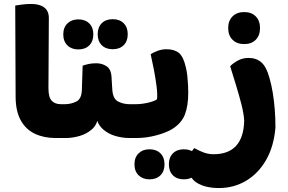

<svg xmlns="http://www.w3.org/2000/svg" viewBox="-20 -698 1455 971"><path d="M227 -607 225 -252Q225 -206 241.5 -188.5Q258 -171 289 -171H305V0H261Q202 0 156.5 -21.5Q111 -43 85.5 -88.5Q60 -134 59 -205L57 -670Q69 -672 91.5 -675Q114 -678 138 -678Q181 -678 204 -660Q227 -642 227 -607ZM305 0V-171Q315 -155 320 -134Q325 -113 325 -86Q325 -59 320 -37Q315 -15 305 0Z M281 0V-171H307Q339 -171 366 -184.5Q393 -198 394 -244L398 -366Q413 -371 429 -374.5Q445 -378 467 -378Q496 -378 519 -363Q542 -348 544 -308L548 -244Q551 -198 577.5 -184.5Q604 -171 636 -171H658V0H634Q599 0 563 -10.5Q527 -21 500.5 -44.5Q474 -68 466 -107L476 -108Q472 -68 445.5 -44.5Q419 -21 383 -10.5Q347 0 314 0ZM658 0V-171Q668 -155 673 -134Q678 -113 678 -86Q678 -59 673 -37Q668 -15 658 0ZM376 -448Q342 -448 321 -468.5Q300 -489 300 -524Q300 -559 321 -579.5Q342 -600 376 -600Q411 -600 431.5 -579.5Q452 -559 452 -524Q452 -489 431.5 -468.5Q411 -448 376 -448ZM550 -449Q515 -449 494.5 -469.5Q474 -490 474 -525Q474 -560 494.5 -580.5Q515 -601 550 -601Q585 -601 605.5 -580.5Q626 -560 626 -525Q626 -490 605.5 -469.5Q585 -449 550 -449Z M642 0V-171H666Q686 -171 708 -174.5Q730 -178 748.5 -184Q767 -190 774 -196Q777 -220 772 -260Q767 -300 758.5 -344.5Q750 -389 742 -424Q754 -432 776 -440.5Q798 -449 822 -449Q862 -449 885 -430Q908 -411 920 -357Q925 -337 927.5 -313Q930 -289 931 -267Q932 -245 932 -229Q932 -164 915.5 -120Q899 -76 852 -46Q821 -27 770.5 -13.5Q720 0 670 0ZM736 209Q702 209 681 188.5Q660 168 660 133Q660 98 681 77.5Q702 57 736 57Q771 57 791.5 77.5Q812 98 812 133Q812 168 791.5 188.5Q771 209 736 209ZM910 209Q875 209 854.5 188.5Q834 168 834 133Q834 98 854.5 77.5Q875 57 910 57Q945 57 965.5 77.5Q986 98 986 133Q986 168 965.5 188.5Q945 209 910 209Z M1373 -53Q1365 43 1325.5 111.5Q1286 180 1224 216.5Q1162 253 1088 253Q1017 253 974 225.5Q931 198 931 131Q931 108 940.5 86Q950 64 963 51Q987 65 1011 73.5Q1035 82 1060 82Q1135 82 1174 39.5Q1213 -3 1215 -88Q1213 -123 1201 -170Q1189 -217 1173.5 -267.5Q1158 -318 1144 -363Q1158 -378 1182.5 -391.5Q1207 -405 1237 -405Q1277 -405 1302.5 -382Q1328 -359 1343 -303Q1353 -268 1359.5 -228.5Q1366 -189 1369.5 -145.5Q1373 -102 1373 -53ZM1215 -475Q1178 -475 1156 -497Q1134 -519 1134 -556Q1134 -593 1156 -615Q1178 -637 1215 -637Q1252 -637 1273.5 -615Q1295 -593 1295 -556Q1295 -519 1273.5 -497Q1252 -475 1215 -475Z"/></svg>

Font: Baloo Bhaijaan 2 ExtraBold
Style: Regular
Weight: 800
Designer: Sanskriti Dholi, Noopur Datye and Ek Type
Foundry: Ek Type
Version: Version 1.701